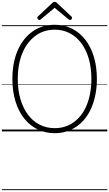

<svg xmlns="http://www.w3.org/2000/svg" viewBox="-20 -1412 1173 2063"><path d="M569 19Q466 19 382.5 -22.5Q299 -64 238.5 -141Q178 -218 145.5 -325.5Q113 -433 113 -564Q113 -652 127.5 -729Q142 -806 170 -870.5Q198 -935 238 -986Q278 -1037 329 -1073Q380 -1109 440 -1127.5Q500 -1146 568 -1146Q670 -1146 753 -1104.5Q836 -1063 896 -986Q956 -909 988.5 -802Q1021 -695 1021 -564Q1021 -477 1006 -399.5Q991 -322 963.5 -257Q936 -192 896 -141Q856 -90 805.5 -54.5Q755 -19 695.5 0Q636 19 569 19ZM569 -35Q627 -35 678.5 -51.5Q730 -68 774 -100Q818 -132 853 -178Q888 -224 912 -283Q936 -342 949 -412.5Q962 -483 962 -564Q962 -685 933.5 -782.5Q905 -880 852.5 -949.5Q800 -1019 728 -1056Q656 -1093 569 -1093Q509 -1093 457 -1076.5Q405 -1060 361 -1027.5Q317 -995 282 -949.5Q247 -904 222 -845Q197 -786 184 -715.5Q171 -645 171 -564Q171 -443 200 -345.5Q229 -248 281.5 -178.5Q334 -109 407 -72Q480 -35 569 -35ZM404 -1197Q396 -1197 388.5 -1205Q381 -1213 381 -1221Q381 -1224 382 -1227Q383 -1230 386 -1234L542 -1380Q548 -1386 553 -1389Q558 -1392 567 -1392Q576 -1392 581.5 -1389Q587 -1386 592 -1380L749 -1233Q753 -1230 753.5 -1226.5Q754 -1223 754 -1220Q754 -1212 747 -1204.5Q740 -1197 732 -1197Q727 -1197 723.5 -1199.5Q720 -1202 715 -1206L567 -1328L420 -1206Q416 -1202 412 -1199.5Q408 -1197 404 -1197ZM0 621H1133V631H0ZM0 -20H1133V0H0ZM0 -505H1133V-500H0ZM0 -1141H1133V-1131H0Z"/></svg>

Font: Playwrite BR Guides
Style: Regular
Weight: 400
Designer: Veronika Burian, José Scaglione
Foundry: TypeTogether
Version: Version 1.003